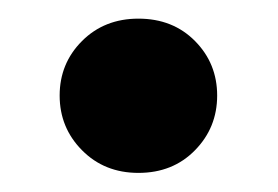

<svg xmlns="http://www.w3.org/2000/svg" viewBox="-20 -328 298 206"><path d="M128.5 -308Q165.5 -308 189.2 -284Q213 -260 213 -225.5Q213 -191 189.2 -166.8Q165.5 -142.5 128.5 -142.5Q92 -142.5 68 -166.8Q44 -191 44 -225.5Q44 -260 68 -284Q92 -308 128.5 -308Z"/></svg>

Font: Newsreader 24pt
Style: Bold
Weight: 700
Designer: Hugues Gentile
Foundry: Production Type
Version: Version 1.003